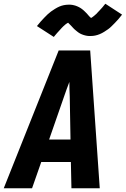

<svg xmlns="http://www.w3.org/2000/svg" viewBox="-32 -1004 671 1024"><path d="M-12 0 281 -735H449L500 0H349L346 -140H188L139 0ZM344 -260 340 -490Q339 -509 338.5 -528.5Q338 -548 338 -567Q330 -548 323.5 -528.5Q317 -509 310 -490L230 -260ZM255 -807 165 -865Q175 -878 185 -889Q195 -900 204 -909.5Q213 -919 222 -927.5Q231 -936 240 -942.5Q249 -949 261 -956.5Q273 -964 284.5 -969Q296 -974 308.5 -976.5Q321 -979 333 -979Q338 -979 343 -979Q348 -979 353 -978Q358 -977 362.5 -976Q367 -975 371.5 -973.5Q376 -972 380.5 -970Q385 -968 389 -966Q393 -964 397 -961.5Q401 -959 405 -956Q409 -953 413 -949.5Q417 -946 420 -943Q423 -940 426 -937Q429 -934 431.5 -931.5Q434 -929 437.5 -924.5Q441 -920 444.5 -916.5Q448 -913 451 -910.5Q454 -908 454 -906Q454 -905 453 -905H450Q450 -906 453.5 -908Q457 -910 460 -912Q463 -914 466 -916.5Q469 -919 471 -920.5Q473 -922 475 -924Q477 -926 479 -927.5Q481 -929 483 -931Q485 -933 487 -935.5Q489 -938 491.5 -940.5Q494 -943 496.5 -945.5Q499 -948 501.5 -951Q504 -954 507 -957Q510 -960 512.5 -963Q515 -966 518 -969.5Q521 -973 523.5 -976.5Q526 -980 530 -984L619 -926Q609 -913 599.5 -902Q590 -891 580.5 -881.5Q571 -872 562.5 -863.5Q554 -855 545 -848.5Q536 -842 524 -834.5Q512 -827 500 -822Q488 -817 476 -814.5Q464 -812 452 -812Q447 -812 442 -812Q437 -812 432 -813Q427 -814 422.5 -815Q418 -816 413.5 -817.5Q409 -819 404 -821Q399 -823 395.5 -825Q392 -827 388 -829.5Q384 -832 380 -835.5Q376 -839 372 -842Q368 -845 365 -848Q362 -851 359 -854Q356 -857 353.5 -860Q351 -863 347 -867Q343 -871 339.5 -874.5Q336 -878 333 -881Q330 -884 331 -885Q331 -886 332 -886H335Q335 -885 331.5 -883Q328 -881 324.5 -879Q321 -877 318 -874.5Q315 -872 313.5 -870.5Q312 -869 309.5 -867Q307 -865 305.5 -863.5Q304 -862 302 -860Q300 -858 297.5 -855.5Q295 -853 293 -850.5Q291 -848 288.5 -845.5Q286 -843 283.5 -840Q281 -837 278 -834Q275 -831 272.5 -828Q270 -825 267 -821.5Q264 -818 261 -814.5Q258 -811 255 -807Z"/></svg>

Font: Iosevka Heavy Extended Oblique
Style: Regular
Weight: 900
Width: 7
Italic angle: -9°
Monospace: yes
Designer: Belleve Invis
Foundry: Belleve Invis
Version: Version 32.5.0; ttfautohint (v1.8.4)